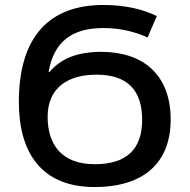

<svg xmlns="http://www.w3.org/2000/svg" viewBox="-20 -744 764 774"><path d="M397 -724C183 -724 56 -601 56 -333C56 -124 151 10 361 10C562 10 668 -90 668 -262C668 -442 558 -535 388 -535C288 -535 222 -505 180 -454H176C196 -572 266 -631 397 -631C475 -631 535 -611 575 -593L612 -679C563 -704 490 -724 397 -724ZM369 -443C495 -443 553 -379 553 -261C553 -144 492 -82 362 -82C228 -82 172 -162 172 -273C172 -392 256 -443 369 -443Z"/></svg>

Font: Noto Sans Thai Medium
Style: Regular
Weight: 500
Designer: Monotype Design Team
Foundry: Monotype Imaging Inc.
Version: Version 1.901